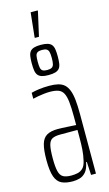

<svg xmlns="http://www.w3.org/2000/svg" viewBox="-140 -971 582 1026"><g transform="rotate(-15 151.0 -457.5)"><path d="M129 8Q92 8 68 -3Q44 -14 32.5 -45.5Q21 -77 21 -138Q21 -194 30 -225.5Q39 -257 61.5 -270Q84 -283 123 -283Q133 -283 146 -282.5Q159 -282 173 -281Q187 -280 200 -279.5Q213 -279 223 -278V-324Q223 -374 219.5 -406Q216 -438 206.5 -455.5Q197 -473 179 -479.5Q161 -486 132 -486Q118 -486 100.5 -484Q83 -482 66 -479Q49 -476 38 -473V-506Q55 -511 81.5 -514.5Q108 -518 138 -518Q166 -518 186.5 -513Q207 -508 220.5 -496Q234 -484 242.5 -462.5Q251 -441 254.5 -408.5Q258 -376 258 -330V0H231L227 -73H223Q216 -36 200.5 -19Q185 -2 166 3Q147 8 129 8ZM129 -24Q147 -24 163.5 -27.5Q180 -31 193 -43.5Q206 -56 212 -84Q219 -114 221 -143.5Q223 -173 223 -210V-251H127Q99 -251 83.5 -243Q68 -235 62 -211Q56 -187 56 -138Q56 -92 62 -67Q68 -42 84 -33Q100 -24 129 -24ZM150 -574Q127 -574 113 -578.5Q99 -583 91.5 -592.5Q84 -602 81.5 -618Q79 -634 79 -658Q79 -681 81.5 -697Q84 -713 91.5 -722.5Q99 -732 113 -736.5Q127 -741 150 -741Q174 -741 188.5 -736.5Q203 -732 210.5 -722.5Q218 -713 220.5 -697Q223 -681 223 -658Q223 -634 220.5 -618Q218 -602 210.5 -592.5Q203 -583 188.5 -578.5Q174 -574 150 -574ZM150 -602Q167 -602 175.5 -607Q184 -612 187 -624Q190 -636 190 -658Q190 -680 187 -691.5Q184 -703 175.5 -708Q167 -713 150 -713Q134 -713 125.5 -708Q117 -703 114.5 -691.5Q112 -680 112 -658Q112 -636 114.5 -624Q117 -612 125.5 -607Q134 -602 150 -602ZM130 -785V-790L144 -923H183V-918L153 -785Z"/></g></svg>

Font: Saira UltraCondensed Thin
Style: Regular
Weight: 250
Width: 1
Designer: Hector Gatti with collaboration of the Omnibus-Type team
Foundry: Omnibus-Type
Version: Version 1.101